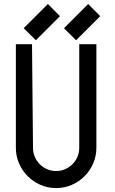

<svg xmlns="http://www.w3.org/2000/svg" viewBox="-20 -935 574 957"><path d="M98.1 -794.4 218.8 -915 278.8 -854.5 158.7 -734.4ZM298.8 -794.4 419.4 -915 479.5 -854.5 359.4 -734.4ZM460.4 -198.2Q460.4 -157.2 444.6 -120.6Q428.7 -84 401.4 -56.6Q374 -29.3 337.4 -13.4Q300.8 2.4 259.8 2.4Q218.3 2.4 181.9 -13.4Q145.5 -29.3 118.2 -56.6Q90.8 -84 75 -120.4Q59.1 -156.7 59.1 -198.2V-714.8H139.6L144.5 -198.2Q144.5 -174.3 153.6 -153.3Q162.6 -132.3 178.2 -116.5Q193.8 -100.6 214.8 -91.6Q235.8 -82.5 259.8 -82.5Q283.2 -82.5 304.2 -91.6Q325.2 -100.6 341.1 -116.5Q356.9 -132.3 366 -153.3Q375 -174.3 375 -198.2V-714.8H460.4Z"/></svg>

Font: Proletarsk
Style: Regular
Weight: 400
Designer: Peter Wiegel, original typeface by Carl Albert Fahrenwaldt 1901
Foundry: Peter Wiegel
Version: Version 1.000 2010 initial release